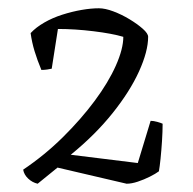

<svg xmlns="http://www.w3.org/2000/svg" viewBox="-20 -790 467 464"><path d="M71 -346Q58 -349 48 -358.5Q38 -368 36 -380Q88 -415 132 -458.5Q176 -502 209 -546.5Q242 -591 260 -631.5Q278 -672 278 -701Q251 -709 206 -714.5Q161 -720 120 -720L105 -624Q101 -623 94 -622Q87 -621 80 -621Q70 -645 63.5 -666.5Q57 -688 54 -710Q67 -724 87 -735.5Q107 -747 130.5 -754.5Q154 -762 177 -766Q200 -770 219 -770Q234 -770 254 -762.5Q274 -755 293 -743.5Q312 -732 325 -720.5Q338 -709 338 -701Q338 -666 316 -617.5Q294 -569 252 -516.5Q210 -464 151 -416L313 -396L344 -498Q351 -498 360 -495.5Q369 -493 373 -491Q373 -472 371.5 -449Q370 -426 368 -406.5Q366 -387 364 -376Q356 -370 342 -363Q328 -356 313 -351Q298 -346 286 -346L119 -385Z"/></svg>

Font: Texturina 12pt Thin
Style: Regular
Weight: 250
Designer: Guillermo Torres Carreño
Foundry: Omnibus-Type
Version: Version 1.002